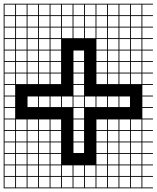

<svg xmlns="http://www.w3.org/2000/svg" viewBox="-20 -900 852 1045"><path d="M0 125V-879.8H812.5V-875H754.8V-817.3H812.5V-812.5H754.8V-754.8H812.5V-750H754.8V-692.3H812.5V-687.5H754.8V-629.8H812.5V-625H754.8V-567.3H812.5V-562.5H754.8V-504.8H812.5V-500H754.8V-442.3H812.5V-437.5H754.8V-379.8H812.5V-375H754.8V-317.3H812.5V-312.5H754.8V-254.8H812.5V-250H754.8V-192.3H812.5V-187.5H754.8V-129.8H812.5V-125H754.8V-67.3H812.5V-62.5H754.8V-4.8H812.5V0H754.8V57.7H812.5V62.5H754.8V120.2H812.5V125ZM692.3 -817.3H750V-875H692.3ZM629.8 -817.3H687.5V-875H629.8ZM567.3 -817.3H625V-875H567.3ZM504.8 -817.3H562.5V-875H504.8ZM442.3 -817.3H500V-875H442.3ZM379.8 -817.3H437.5V-875H379.8ZM317.3 -817.3H375V-875H317.3ZM254.8 -817.3H312.5V-875H254.8ZM192.3 -817.3H250V-875H192.3ZM129.8 -817.3H187.5V-875H129.8ZM67.3 -817.3H125V-875H67.3ZM4.8 -817.3H62.5V-875H4.8ZM317.3 -754.8H375V-812.5H317.3ZM4.8 -754.8H62.5V-812.5H4.8ZM692.3 -754.8H750V-812.5H692.3ZM629.8 -754.8H687.5V-812.5H629.8ZM129.8 -754.8H187.5V-812.5H129.8ZM567.3 -754.8H625V-812.5H567.3ZM504.8 -754.8H562.5V-812.5H504.8ZM192.3 -754.8H250V-812.5H192.3ZM67.3 -754.8H125V-812.5H67.3ZM254.8 -754.8H312.5V-812.5H254.8ZM442.3 -754.8H500V-812.5H442.3ZM379.8 -754.8H437.5V-812.5H379.8ZM504.8 -692.3H562.5V-750H504.8ZM4.8 -692.3H62.5V-750H4.8ZM692.3 -692.3H750V-750H692.3ZM192.3 -692.3H250V-750H192.3ZM629.8 -692.3H687.5V-750H629.8ZM567.3 -692.3H625V-750H567.3ZM129.8 -692.3H187.5V-750H129.8ZM67.3 -692.3H125V-750H67.3ZM254.8 -692.3H312.5V-750H254.8ZM442.3 -692.3H500V-750H442.3ZM379.8 -692.3H437.5V-750H379.8ZM317.3 -692.3H375V-750H317.3ZM504.8 -629.8H562.5V-687.5H504.8ZM4.8 -629.8H62.5V-687.5H4.8ZM254.8 -629.8H312.5V-687.5H254.8ZM67.3 -629.8H125V-687.5H67.3ZM129.8 -629.8H187.5V-687.5H129.8ZM567.3 -629.8H625V-687.5H567.3ZM629.8 -629.8H687.5V-687.5H629.8ZM692.3 -629.8H750V-687.5H692.3ZM192.3 -629.8H250V-687.5H192.3ZM312.5 -625H254.8V-567.3H312.5ZM379.8 -567.3H437.5V-625H379.8ZM629.8 -567.3H687.5V-625H629.8ZM4.8 -567.3H62.5V-625H4.8ZM567.3 -567.3H625V-625H567.3ZM504.8 -567.3H562.5V-625H504.8ZM67.3 -567.3H125V-625H67.3ZM692.3 -567.3H750V-625H692.3ZM192.3 -567.3H250V-625H192.3ZM129.8 -567.3H187.5V-625H129.8ZM379.8 -504.8H437.5V-562.5H379.8ZM4.8 -504.8H62.5V-562.5H4.8ZM254.8 -504.8H312.5V-562.5H254.8ZM192.3 -504.8H250V-562.5H192.3ZM692.3 -504.8H750V-562.5H692.3ZM629.8 -504.8H687.5V-562.5H629.8ZM67.3 -504.8H125V-562.5H67.3ZM567.3 -504.8H625V-562.5H567.3ZM504.8 -504.8H562.5V-562.5H504.8ZM129.8 -504.8H187.5V-562.5H129.8ZM254.8 -442.3H312.5V-500H254.8ZM129.8 -442.3H187.5V-500H129.8ZM4.8 -442.3H62.5V-500H4.8ZM567.3 -442.3H625V-500H567.3ZM192.3 -442.3H250V-500H192.3ZM504.8 -442.3H562.5V-500H504.8ZM67.3 -442.3H125V-500H67.3ZM629.8 -442.3H687.5V-500H629.8ZM692.3 -442.3H750V-500H692.3ZM379.8 -442.3H437.5V-500H379.8ZM4.8 -379.8H62.5V-437.5H4.8ZM379.8 -379.8H437.5V-437.5H379.8ZM254.8 -317.3H312.5V-375H254.8ZM129.8 -317.3H187.5V-375H129.8ZM317.3 -317.3H375V-375H317.3ZM504.8 -317.3H562.5V-375H504.8ZM629.8 -317.3H687.5V-375H629.8ZM442.3 -317.3H500V-375H442.3ZM567.3 -317.3H625V-375H567.3ZM4.8 -317.3H62.5V-375H4.8ZM379.8 -317.3H437.5V-375H379.8ZM192.3 -317.3H250V-375H192.3ZM379.8 -254.8H437.5V-312.5H379.8ZM4.8 -254.8H62.5V-312.5H4.8ZM4.8 -192.3H62.5V-250H4.8ZM567.3 -192.3H625V-250H567.3ZM192.3 -192.3H250V-250H192.3ZM379.8 -192.3H437.5V-250H379.8ZM254.8 -192.3H312.5V-250H254.8ZM67.3 -192.3H125V-250H67.3ZM692.3 -192.3H750V-250H692.3ZM129.8 -192.3H187.5V-250H129.8ZM629.8 -192.3H687.5V-250H629.8ZM504.8 -192.3H562.5V-250H504.8ZM129.8 -129.8H187.5V-187.5H129.8ZM504.8 -129.8H562.5V-187.5H504.8ZM629.8 -129.8H687.5V-187.5H629.8ZM692.3 -129.8H750V-187.5H692.3ZM379.8 -129.8H437.5V-187.5H379.8ZM254.8 -129.8H312.5V-187.5H254.8ZM4.8 -129.8H62.5V-187.5H4.8ZM192.3 -129.8H250V-187.5H192.3ZM567.3 -129.8H625V-187.5H567.3ZM67.3 -129.8H125V-187.5H67.3ZM504.8 -67.3H562.5V-125H504.8ZM629.8 -67.3H687.5V-125H629.8ZM4.8 -67.3H62.5V-125H4.8ZM692.3 -67.3H750V-125H692.3ZM67.3 -67.3H125V-125H67.3ZM379.8 -67.3H437.5V-125H379.8ZM254.8 -67.3H312.5V-125H254.8ZM567.3 -67.3H625V-125H567.3ZM129.8 -67.3H187.5V-125H129.8ZM192.3 -67.3H250V-125H192.3ZM567.3 -4.8H625V-62.5H567.3ZM504.8 -4.8H562.5V-62.5H504.8ZM254.8 -4.8H312.5V-62.5H254.8ZM4.8 -4.8H62.5V-62.5H4.8ZM692.3 -4.8H750V-62.5H692.3ZM67.3 -4.8H125V-62.5H67.3ZM129.8 -4.8H187.5V-62.5H129.8ZM192.3 -4.8H250V-62.5H192.3ZM629.8 -4.8H687.5V-62.5H629.8ZM629.8 57.7H687.5V0H629.8ZM504.8 57.7H562.5V0H504.8ZM129.8 57.7H187.5V0H129.8ZM442.3 57.7H500V0H442.3ZM192.3 57.7H250V0H192.3ZM567.3 57.7H625V0H567.3ZM4.8 57.7H62.5V0H4.8ZM692.3 57.7H750V0H692.3ZM317.3 57.7H375V0H317.3ZM254.8 57.7H312.5V0H254.8ZM67.3 57.7H125V0H67.3ZM379.8 57.7H437.5V0H379.8ZM504.8 120.2H562.5V62.5H504.8ZM629.8 120.2H687.5V62.5H629.8ZM442.3 120.2H500V62.5H442.3ZM4.8 120.2H62.5V62.5H4.8ZM692.3 120.2H750V62.5H692.3ZM129.8 120.2H187.5V62.5H129.8ZM379.8 120.2H437.5V62.5H379.8ZM317.3 120.2H375V62.5H317.3ZM567.3 120.2H625V62.5H567.3ZM254.8 120.2H312.5V62.5H254.8ZM67.3 120.2H125V62.5H67.3ZM192.3 120.2H250V62.5H192.3Z"/></svg>

Font: Yarndings 12 Charted
Style: Regular
Weight: 400
Designer: Sarah Cadigan-Fried
Version: Version 1.000; ttfautohint (v1.8.4.7-5d5b)